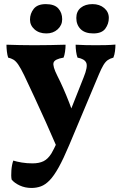

<svg xmlns="http://www.w3.org/2000/svg" viewBox="-20 -682 604 951"><path d="M394 -298Q416 -351.8 407.2 -371.1Q398.4 -390.4 364 -396.6Q359.4 -408.8 357 -426.2Q354.6 -443.6 354.6 -460.6Q377.6 -459.2 403.7 -458.6Q429.8 -458 454.8 -458Q481 -458 505.1 -458.6Q529.2 -459.2 551.8 -461.2Q551.8 -446.4 549.6 -428.8Q547.4 -411.2 541.6 -396.6Q524.8 -392.2 513.5 -384.2Q502.2 -376.2 492.1 -359.4Q482 -342.6 469.6 -313L322.6 37Q294 105 270.6 147Q247.2 189 225.9 211Q204.6 233 182.7 241Q160.8 249 136 249Q104.2 249 77.7 236.7Q51.2 224.4 37.6 207.4Q34.2 190 36.4 161.8Q38.6 133.6 45.8 113.4Q62.8 118.8 87.8 123Q112.8 127.2 141 127.2Q173.6 127.2 195.6 116.4Q217.6 105.6 234.8 77.8Q243.6 64 268.6 10Q293.6 -44 325 -124ZM260.2 43.8Q235.6 -14 207 -77.3Q178.4 -140.6 150.6 -200.7Q122.8 -260.8 99.8 -309Q82.8 -344 70.6 -361.8Q58.4 -379.6 46.4 -386.6Q34.4 -393.6 20.4 -396.6Q16.2 -409.2 14.1 -427.1Q12 -445 12 -460.6Q40.4 -459.6 76.9 -458.8Q113.4 -458 149 -458Q185.8 -458 229.8 -458.8Q273.8 -459.6 304.8 -460.6Q304.8 -444 302.1 -425.7Q299.4 -407.4 294.8 -396.6Q251 -389.4 245.4 -372Q239.8 -354.6 263.8 -307Q278.4 -278.6 293.7 -243.8Q309 -209 323.3 -172.1Q337.6 -135.2 349 -98.8ZM442.2 -516.4Q400.6 -516.4 379.3 -537.8Q358 -559.2 358 -593.2Q358 -625.6 380.1 -643.6Q402.2 -661.6 438 -661.6Q473.2 -661.6 496.1 -642.2Q519 -622.8 519 -593.2Q519 -563.8 501.6 -540.1Q484.2 -516.4 442.2 -516.4ZM209.6 -516.4Q173.8 -516.4 151.2 -536.3Q128.6 -556.2 128.6 -584.8Q128.6 -614.6 147 -638.1Q165.4 -661.6 207 -661.6Q249.6 -661.6 268.8 -640.2Q288 -618.8 288 -586.8Q288 -557.2 265.7 -536.8Q243.4 -516.4 209.6 -516.4Z"/></svg>

Font: Vollkorn
Style: Regular
Weight: 400
Designer: Friedrich Althausen
Foundry: Friedrich Althausen
Version: Version 4.104